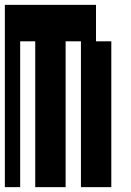

<svg xmlns="http://www.w3.org/2000/svg" viewBox="-20 -750 540 790"><path d="M0 20V-730H375V-580H438V20H313V-580H250V20H125V-580H63V20Z"/></svg>

Font: 2P VHS
Style: Regular
Weight: 400
Designer: CodeMan38
Foundry: CodeMan38
Version: Version 3.000